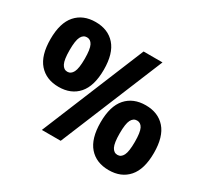

<svg xmlns="http://www.w3.org/2000/svg" viewBox="-152 -969 1273 1196"><g transform="rotate(30 484.5 -370.5)"><path d="M28 -517.5Q28 -634 79.2 -692Q130.5 -750 220 -750Q309.5 -750 360.5 -692Q411.5 -634 411.5 -517.5Q411.5 -400.5 360.5 -342.2Q309.5 -284 220 -284Q130.5 -284 79.2 -342.2Q28 -400.5 28 -517.5ZM264.5 0 569 -740H705L400 0ZM274.5 -517Q274.5 -586 260.5 -613.2Q246.5 -640.5 220 -640.5Q193.5 -640.5 179.5 -613.2Q165.5 -586 165.5 -517.5Q165.5 -448.5 179.8 -420.8Q194 -393 220 -393Q246 -393 260.2 -420.5Q274.5 -448 274.5 -517ZM557.5 -224.5Q557.5 -341 608.8 -399Q660 -457 749.5 -457Q839 -457 890 -399Q941 -341 941 -224.5Q941 -107.5 890 -49.2Q839 9 749.5 9Q659.5 9 608.5 -49.2Q557.5 -107.5 557.5 -224.5ZM803.5 -224.5Q803.5 -293.5 789.8 -320.5Q776 -347.5 749.5 -347.5Q723 -347.5 709 -320.5Q695 -293.5 695 -224.5Q695 -155.5 709 -128Q723 -100.5 749.5 -100.5Q775.5 -100.5 789.5 -128Q803.5 -155.5 803.5 -224.5Z"/></g></svg>

Font: Encode Sans Condensed ExtraBold
Style: Regular
Weight: 800
Width: 3
Designer: Multiple Designers
Foundry: Impallari Type
Version: Version 2.000